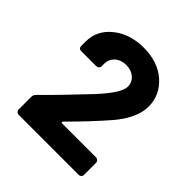

<svg xmlns="http://www.w3.org/2000/svg" viewBox="-128 -929 600 600"><g transform="rotate(45 171.5 -629.5)"><path d="M31 -428V-485Q31 -493 37 -499Q88 -549 167 -633Q222 -693 222 -720Q222 -740 207.5 -752.5Q193 -765 171 -765Q148 -765 133.5 -752Q119 -739 119 -718V-708Q119 -703 115.5 -699.5Q112 -696 107 -696H40Q29 -696 29 -708V-727Q29 -777 70 -809.5Q111 -842 171 -842Q234 -842 273 -807.5Q312 -773 312 -722Q312 -672 263 -614Q218 -562 156 -500Q154 -498 154.5 -496Q155 -494 158 -494H308Q313 -494 316.5 -490.5Q320 -487 320 -482V-428Q320 -423 316.5 -420Q313 -417 308 -417H42Q38 -417 34.5 -420.5Q31 -424 31 -428Z"/></g></svg>

Font: Barlow GEO Bold
Style: Regular
Weight: 700
Designer: Jeremy Tribby
Foundry: Tribby Type
Version: Version 1.408